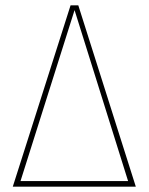

<svg xmlns="http://www.w3.org/2000/svg" viewBox="-20 -701 558 721"><path d="M274 -681 490 0H28L245 -681ZM260 -663 57 -21H461Z"/></svg>

Font: Fira Sans Condensed Thin
Style: Regular
Weight: 250
Width: 3
Designer: Carrois Corporate & Edenspiekermann AG
Foundry: Carrois Corporate GbR & Edenspiekermann AG
Version: Version 4.203